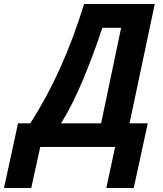

<svg xmlns="http://www.w3.org/2000/svg" viewBox="-113 -734 815 959"><path d="M-23 -118H38Q201 -369 307 -714H660L534 -118H625L555 205H418L462 0H88L43 205H-93ZM392 -118 492 -595H398Q358 -472 304.5 -342.5Q251 -213 192 -118Z"/></svg>

Font: Noto Sans Display
Style: Bold Italic
Weight: 700
Italic angle: -12°
Designer: Monotype Design team
Foundry: Monotype Imaging Inc.
Version: Version 1.000